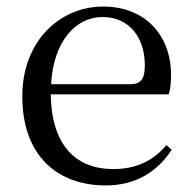

<svg xmlns="http://www.w3.org/2000/svg" viewBox="-20 -551 586 586"><path d="M303 15C393 15 460 -26 504 -94L488 -108C447 -60 396 -35 325 -35C215 -35 137 -104 135 -263H495C500 -279 502 -299 502 -323C502 -441 425 -531 295 -531C162 -531 48 -425 48 -257C48 -76 155 15 303 15ZM136 -294C143 -424 210 -499 293 -499C374 -499 422 -437 422 -352C422 -312 412 -294 377 -294Z"/></svg>

Font: Harano Aji Mincho
Style: Regular
Weight: 400
Foundry: Masamichi Hosoda
Version: HaranoAjiMincho-Regular version 20230610;ttx 4.39.4